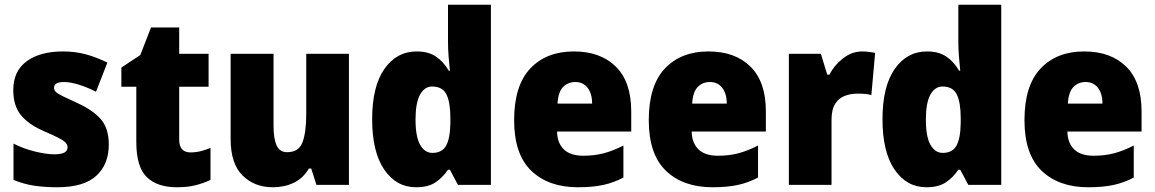

<svg xmlns="http://www.w3.org/2000/svg" viewBox="-20 -780 4872 810"><path d="M439 -170Q439 -87 386.5 -38.5Q334 10 221 10Q169 10 125 3.5Q81 -3 37 -21V-174Q81 -152 128.5 -140.5Q176 -129 210 -129Q265 -129 265 -158Q265 -169 257 -178Q249 -187 226.5 -198.5Q204 -210 160 -229Q98 -257 67 -296Q36 -335 36 -400Q36 -480 92.5 -521.5Q149 -563 246 -563Q297 -563 341.5 -551Q386 -539 433 -516L385 -393Q350 -411 313.5 -422.5Q277 -434 250 -434Q208 -434 208 -410Q208 -400 215.5 -392.5Q223 -385 244 -374.5Q265 -364 307 -345Q371 -316 405 -277.5Q439 -239 439 -170Z M784 -137Q805 -137 825.5 -142Q846 -147 868 -156V-21Q838 -7 805 1.5Q772 10 726 10Q644 10 599.5 -32.5Q555 -75 555 -182V-414H492V-495L572 -548L617 -664H736V-553H860V-414H736V-191Q736 -137 784 -137Z M1452 -553V0H1315L1293 -69H1283Q1259 -28 1219.5 -9Q1180 10 1131 10Q1053 10 1003 -40Q953 -90 953 -193V-553H1134V-249Q1134 -195 1147 -166.5Q1160 -138 1191 -138Q1241 -138 1256.5 -180.5Q1272 -223 1272 -300V-553Z M1735 10Q1652 10 1601 -64.5Q1550 -139 1550 -277Q1550 -415 1601.5 -489Q1653 -563 1738 -563Q1787 -563 1819 -541.5Q1851 -520 1873 -482H1878Q1875 -509 1872.5 -542Q1870 -575 1870 -603V-760H2051V0H1912L1878 -64H1870Q1848 -31 1817 -10.5Q1786 10 1735 10ZM1804 -135Q1845 -135 1862 -165.5Q1879 -196 1880 -261V-282Q1880 -348 1863.5 -381.5Q1847 -415 1803 -415Q1771 -415 1752 -380.5Q1733 -346 1733 -276Q1733 -203 1752.5 -169Q1772 -135 1804 -135Z M2401 -563Q2513 -563 2578 -499Q2643 -435 2643 -310V-225H2330Q2331 -177 2358.5 -150Q2386 -123 2441 -123Q2488 -123 2527.5 -133.5Q2567 -144 2610 -166V-31Q2571 -10 2526 0Q2481 10 2418 10Q2294 10 2221.5 -59.5Q2149 -129 2149 -273Q2149 -419 2217 -491Q2285 -563 2401 -563ZM2407 -434Q2376 -434 2355.5 -413Q2335 -392 2332 -343H2478Q2478 -385 2459 -409.5Q2440 -434 2407 -434Z M2969 -563Q3081 -563 3146 -499Q3211 -435 3211 -310V-225H2898Q2899 -177 2926.5 -150Q2954 -123 3009 -123Q3056 -123 3095.5 -133.5Q3135 -144 3178 -166V-31Q3139 -10 3094 0Q3049 10 2986 10Q2862 10 2789.5 -59.5Q2717 -129 2717 -273Q2717 -419 2785 -491Q2853 -563 2969 -563ZM2975 -434Q2944 -434 2923.5 -413Q2903 -392 2900 -343H3046Q3046 -385 3027 -409.5Q3008 -434 2975 -434Z M3618 -563Q3632 -563 3646.5 -561Q3661 -559 3672 -557L3656 -379Q3646 -382 3632.5 -383.5Q3619 -385 3597 -385Q3570 -385 3545 -376Q3520 -367 3504 -343Q3488 -319 3488 -274V0H3308V-553H3443L3470 -465H3479Q3498 -503 3535.5 -533Q3573 -563 3618 -563Z M3888 10Q3805 10 3754 -64.5Q3703 -139 3703 -277Q3703 -415 3754.5 -489Q3806 -563 3891 -563Q3940 -563 3972 -541.5Q4004 -520 4026 -482H4031Q4028 -509 4025.5 -542Q4023 -575 4023 -603V-760H4204V0H4065L4031 -64H4023Q4001 -31 3970 -10.5Q3939 10 3888 10ZM3957 -135Q3998 -135 4015 -165.5Q4032 -196 4033 -261V-282Q4033 -348 4016.5 -381.5Q4000 -415 3956 -415Q3924 -415 3905 -380.5Q3886 -346 3886 -276Q3886 -203 3905.5 -169Q3925 -135 3957 -135Z M4554 -563Q4666 -563 4731 -499Q4796 -435 4796 -310V-225H4483Q4484 -177 4511.5 -150Q4539 -123 4594 -123Q4641 -123 4680.5 -133.5Q4720 -144 4763 -166V-31Q4724 -10 4679 0Q4634 10 4571 10Q4447 10 4374.5 -59.5Q4302 -129 4302 -273Q4302 -419 4370 -491Q4438 -563 4554 -563ZM4560 -434Q4529 -434 4508.5 -413Q4488 -392 4485 -343H4631Q4631 -385 4612 -409.5Q4593 -434 4560 -434Z"/></svg>

Font: Noto Sans Tamil SemiCondensed Black
Style: Regular
Weight: 900
Width: 4
Designer: Jelle Bosma - Monotype Design Team
Foundry: Monotype Imaging Inc.
Version: Version 2.004; ttfautohint (v1.8.4.7-5d5b)